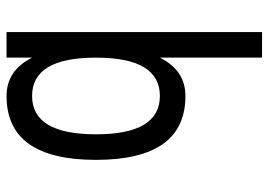

<svg xmlns="http://www.w3.org/2000/svg" viewBox="-137 -684 821 587"><g transform="rotate(90 273.5 -390.5)"><path d="M78.1 0V-781.2H156.2V-468.8Q195.3 -546.9 273.4 -546.9Q468.8 -546.9 468.8 -273.4Q468.8 0 273.4 0Q195.3 0 156.2 -78.1V0ZM156.2 -273.4Q156.2 -78.1 273.4 -78.1Q390.6 -78.1 390.6 -273.4Q390.6 -468.8 273.4 -468.8Q156.2 -468.8 156.2 -273.4Z"/></g></svg>

Font: Luculent
Style: Regular
Weight: 400
Monospace: yes
Designer: Andrew Kensler
Version: Version 1.0.0-845fa02f9341